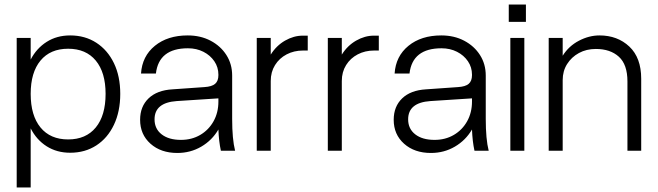

<svg xmlns="http://www.w3.org/2000/svg" viewBox="-20 -668 2916 851"><path d="M54 -500H116V-404Q142 -454 187 -482.5Q232 -511 291 -511Q357 -511 407 -478.5Q457 -446 485 -388Q513 -330 513 -252Q513 -174 485 -115Q457 -56 407 -23.5Q357 9 291 9Q232 9 187 -19.5Q142 -48 116 -99V163H54ZM448 -252Q448 -347 404.5 -399.5Q361 -452 282 -452Q203 -452 159.5 -399.5Q116 -347 116 -252Q116 -156 159.5 -103Q203 -50 282 -50Q361 -50 404.5 -103Q448 -156 448 -252Z M1009 -141Q1009 -51 1022 0H959Q950 -41 948 -94Q920 -46 872 -18Q824 10 766 10Q693 10 647 -31Q601 -72 601 -137Q601 -196 638.5 -232Q676 -268 744 -272L886 -282Q919 -284 933.5 -296.5Q948 -309 948 -335V-337Q948 -370 930 -396.5Q912 -423 881.5 -438.5Q851 -454 813 -454Q684 -454 671 -342H605Q610 -419 666.5 -465Q723 -511 812 -511Q869 -511 913.5 -487.5Q958 -464 983.5 -424Q1009 -384 1009 -333ZM665 -139Q665 -97 696.5 -72.5Q728 -48 782 -48Q830 -48 867.5 -70Q905 -92 926.5 -130.5Q948 -169 948 -218V-232L763 -220Q665 -213 665 -139Z M1118 -500H1180V-426Q1205 -466 1243.5 -488Q1282 -510 1322 -510H1344V-444H1323Q1283 -444 1250.5 -427Q1218 -410 1199 -379.5Q1180 -349 1180 -309V0H1118Z M1433 -500H1495V-426Q1520 -466 1558.5 -488Q1597 -510 1637 -510H1659V-444H1638Q1598 -444 1565.5 -427Q1533 -410 1514 -379.5Q1495 -349 1495 -309V0H1433Z M2133 -141Q2133 -51 2146 0H2083Q2074 -41 2072 -94Q2044 -46 1996 -18Q1948 10 1890 10Q1817 10 1771 -31Q1725 -72 1725 -137Q1725 -196 1762.5 -232Q1800 -268 1868 -272L2010 -282Q2043 -284 2057.5 -296.5Q2072 -309 2072 -335V-337Q2072 -370 2054 -396.5Q2036 -423 2005.5 -438.5Q1975 -454 1937 -454Q1808 -454 1795 -342H1729Q1734 -419 1790.5 -465Q1847 -511 1936 -511Q1993 -511 2037.5 -487.5Q2082 -464 2107.5 -424Q2133 -384 2133 -333ZM1789 -139Q1789 -97 1820.5 -72.5Q1852 -48 1906 -48Q1954 -48 1991.5 -70Q2029 -92 2050.5 -130.5Q2072 -169 2072 -218V-232L1887 -220Q1789 -213 1789 -139Z M2235 -648H2311V-571H2235ZM2242 -500H2304V0H2242Z M2412 -500H2474V-421Q2501 -464 2546 -487.5Q2591 -511 2637 -511Q2717 -511 2769.5 -461.5Q2822 -412 2822 -319V0H2761V-307Q2761 -382 2723 -416.5Q2685 -451 2621 -451Q2579 -451 2546 -433Q2513 -415 2493.5 -384Q2474 -353 2474 -313V0H2412Z"/></svg>

Font: Overused Grotesk Book
Style: Regular
Weight: 350
Version: Version 0.003